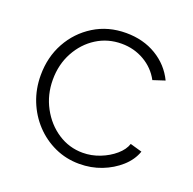

<svg xmlns="http://www.w3.org/2000/svg" viewBox="-101 -632 748 744"><g transform="rotate(20 272.5 -259.5)"><path d="M299 10Q245 10 198 -11.5Q151 -33 116 -70.5Q81 -108 61.5 -157Q42 -206 42 -262Q42 -337 75 -397Q108 -457 166 -493Q224 -529 298 -529Q369 -529 423 -496.5Q477 -464 504 -408L455 -392Q432 -435 389.5 -459.5Q347 -484 296 -484Q239 -484 193 -455Q147 -426 119.5 -375.5Q92 -325 92 -262Q92 -200 120 -148Q148 -96 194.5 -65.5Q241 -35 297 -35Q333 -35 367.5 -48.5Q402 -62 427.5 -84Q453 -106 461 -131L510 -117Q497 -80 465 -51.5Q433 -23 390.5 -6.5Q348 10 299 10Z"/></g></svg>

Font: Raleway Thin Light
Style: Regular
Weight: 300
Version: Version 4.026